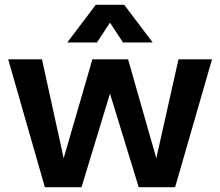

<svg xmlns="http://www.w3.org/2000/svg" viewBox="-20 -776 912 796"><path d="M166 0 14 -530H154L244 -120L363 -530H511L628 -120L720 -530H859L706 0H555L436 -388L318 0ZM377 -756 259 -600H382L436 -682L490 -600H613L495 -756Z"/></svg>

Font: Roundo SemiBold
Style: Regular
Weight: 600
Designer: Namrata Goyal (Gurmukhi), Shiva Nallaperumal (Latin)
Foundry: Indian Type Foundry
Version: Version 1.000;PS 1.0;hotconv 1.0.88;makeotf.lib2.5.647800